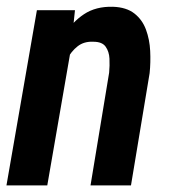

<svg xmlns="http://www.w3.org/2000/svg" viewBox="-21 -559 517 579"><path d="M192.4 -408.7 121.6 0H-1.5L90.3 -528.3H205.1ZM151.4 -282.2 121.1 -281.2Q125 -323.2 137.2 -368.7Q149.4 -414.1 172.9 -453.1Q196.3 -492.2 232.2 -516.1Q268.1 -540 319.8 -538.6Q360.4 -537.1 384.3 -518.3Q408.2 -499.5 419.2 -469.7Q430.2 -439.9 431.9 -405.5Q433.6 -371.1 430.2 -338.4L374 0H252L308.1 -339.8Q310.1 -360.8 309.1 -382.1Q308.1 -403.3 297.6 -418.2Q287.1 -433.1 260.7 -433.1Q232.4 -434.6 213.1 -419.4Q193.8 -404.3 181.4 -380.4Q168.9 -356.4 162.1 -330.1Q155.3 -303.7 151.4 -282.2Z"/></svg>

Font: Roboto Condensed SemiBold
Style: Italic
Weight: 600
Italic angle: -12°
Designer: Christian Robertson
Foundry: Google
Version: Version 3.008; 2023